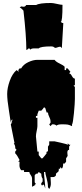

<svg xmlns="http://www.w3.org/2000/svg" viewBox="-20 -1139 544 1278"><path d="M321.3 -830.1Q250 -830.1 237.8 -816.9Q222.2 -816.9 205.6 -816.9Q189 -816.9 180.2 -808.1Q180.2 -816.9 170.9 -816.9Q160.2 -806.2 155.3 -806.2Q155.3 -900.9 136.2 -1067.9Q134.8 -1069.3 129.4 -1075.7Q118.7 -1087.9 110.8 -1087.9L120.1 -1096.2L137.2 -1094.2Q148.4 -1094.2 154.3 -1105.5H220.7Q242.2 -1119.1 319.3 -1119.1Q333 -1119.1 358.9 -1113Q384.8 -1106.9 396 -1106.9Q396 -993.2 384.3 -993.2Q393.6 -984.9 401.4 -984.9L391.6 -818.4L383.8 -827.6H374.5L351.1 -820.3Q343.8 -820.3 338.9 -825.2Q334 -830.1 321.3 -830.1ZM219.2 -231.4 229 -129.9H237.8V-106.9L254.9 -85H262.7Q280.3 -104.5 290.5 -118.7Q289.1 -120.1 289.1 -123Q289.1 -126 291.5 -129.2Q293.9 -132.3 295.4 -132.3Q296.9 -132.3 299.3 -129.9V-163.1L307.6 -175.8V-198.2H343.3Q350.6 -197.3 386.2 -188.7Q421.9 -180.2 432.6 -175.8L430.2 -186L439.9 -175.8H448.7L439.9 -163.1V-141.6Q428.2 -141.6 428.2 -122.6L430.2 -101.1L419.9 -85V-62.5L410.2 -50.3H400.4Q400.4 -24.4 391.6 -16.6L380.4 -27.8Q381.3 -26.9 381.3 -23.4Q381.3 -15.1 374 -15.1L371.6 -16.6Q371.6 -3.9 369.9 0.2Q368.2 4.4 362.5 8.1Q356.9 11.7 352.5 17.6V28.3Q344.7 39.6 333.5 39.6H316.4L318.4 78.6Q319.8 101.6 307.6 119.1L299.3 106.9Q299.3 79.1 290.3 47.4Q281.2 15.6 281.2 5.9H272.9Q272.9 25.9 277.1 61.5Q281.2 97.2 281.2 115.2Q272.9 90.8 272.5 90.6Q272 90.3 269.5 90.3Q262.2 90.3 262.2 95.7Q256.8 95.7 253.9 86.9Q253.9 80.1 258.8 75.2Q263.7 70.3 263.7 67.4V50.3Q254.9 39.6 254.9 17.6L237.8 5.9L229 17.6H219.2L210.9 28.3V74.2Q213.4 77.6 217.3 84.5L210.9 91.8V95.2L193.4 104V50.3Q193.4 38.1 184.3 26.1Q175.3 14.2 175.3 5.9H140.1V-6.3H120.6Q109.4 -20 109.4 -39.3Q109.4 -58.6 110.4 -62.5H101.6L110.4 -73.7Q93.8 -106.9 81.1 -118.7V-129.9L90.3 -141.6L81.1 -152.3L81.5 -157.2Q81.5 -169.9 71.8 -186H76.7L51.8 -311L62 -327.6L51.8 -321.8Q50.3 -336.9 39.1 -405.5Q27.8 -474.1 27.8 -513.7Q27.8 -553.2 44.9 -600.8Q62 -648.4 90.3 -672.4L105 -661.1L101.6 -672.4L110.4 -683.6H120.6Q135.7 -710 168.2 -725.3Q200.7 -740.7 229 -740.7H343.3Q352.5 -727.5 376.7 -716.3Q400.9 -705.1 410.2 -694.8V-672.4H419.9V-683.6H430.2L448.7 -661.1L439.9 -650.4Q449.7 -650.4 458.7 -633.1Q467.8 -615.7 478.5 -615.7V-571.3H469.7L478.5 -559.1V-480Q478.5 -454.1 472.2 -386.2Q465.8 -318.4 459.5 -311V-299.3Q441.4 -307.6 430.9 -309.6Q420.4 -311.5 392.1 -311.5Q363.8 -311.5 356.4 -302.7Q346.7 -311.5 333 -311.5L326.2 -311L316.4 -299.3L307.6 -311L316.4 -321.8V-333.5Q316.4 -343.8 307.9 -360.8Q299.3 -377.9 299.3 -390.1H290.5Q287.6 -396.5 285.2 -407Q282.7 -417.5 280.3 -420.7Q277.8 -423.8 274.2 -423.8Q270.5 -423.8 268.1 -418Q265.6 -412.1 264.6 -412.1Q263.7 -412.1 263.7 -412.6L254.9 -402.3H237.8Q228 -377.9 228 -373Q228 -368.2 229 -367.2H219.2V-355H229V-299.3Q229 -290 224.1 -267.3Q219.2 -244.6 219.2 -231.4ZM51.8 -321.8Q61.5 -331.5 61.5 -335.2Q61.5 -338.9 61.8 -340.6Q62 -342.3 62 -344.7Q51.8 -337.4 51.8 -321.8ZM219.2 81.1V92.8L217.3 84.5ZM220.2 106 219.2 98.1V92.8Q220.2 96.7 220.2 106ZM263.7 99.6Q262.2 98.1 262.2 95.7Z"/></svg>

Font: Butcherman
Style: Regular
Weight: 400
Version: Version 001.003